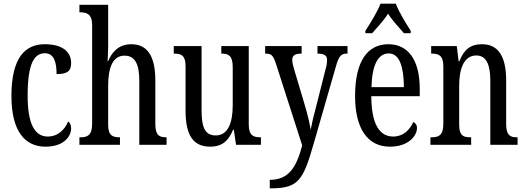

<svg xmlns="http://www.w3.org/2000/svg" viewBox="-20 -786 2851 1042"><path d="M227 10C328 10 366 -47 366 -89C366 -108 360 -119 350 -127C332 -84 296 -45 239 -45C164 -45 130 -123 130 -266C130 -445 167 -497 224 -497C274 -497 287 -446 287 -384C343 -384 366 -398 366 -444C366 -509 313 -546 223 -546C121 -546 42 -479 42 -265C42 -70 118 10 227 10Z M411 0H631V-41H629C594 -41 567 -48 567 -108V-321C567 -421 593 -484 656 -484C715 -484 736 -434 736 -347V0H884V-41H882C846 -41 823 -50 823 -113V-349C823 -486 777 -546 692 -546C623 -546 586 -501 567 -454H564C564 -462 567 -499 567 -531V-760H411V-719H418C449 -719 480 -710 480 -651V-113C480 -50 452 -41 418 -41H411Z M1121 10C1175 10 1216 -11 1245 -82H1249L1261 0H1396V-41H1392C1358 -41 1330 -49 1330 -109V-536H1181V-495H1184C1218 -495 1243 -486 1243 -422V-215C1243 -117 1216 -51 1151 -51C1091 -51 1074 -97 1074 -188V-536H923V-495H927C962 -495 987 -486 987 -428V-186C987 -48 1031 10 1121 10Z M1444 190V236H1453C1600 236 1626 190 1682 -5L1802 -422C1820 -487 1833 -495 1864 -495H1866V-536H1703V-495H1706C1739 -494 1755 -486 1755 -460C1755 -441 1751 -423 1745 -403L1695 -205C1682 -157 1673 -119 1666 -82C1661 -116 1649 -167 1629 -233L1581 -394C1572 -423 1566 -445 1566 -462C1566 -481 1577 -495 1614 -495H1617V-536H1419V-495H1422C1453 -495 1462 -486 1477 -442L1620 3C1589 122 1547 190 1444 190Z M1963 -619V-606H2000C2028 -639 2062 -673 2086 -712C2110 -673 2144 -639 2172 -606H2209V-619C2184 -657 2145 -721 2128 -766H2045C2028 -721 1988 -657 1963 -619ZM2096 10C2198 10 2243 -50 2243 -91C2243 -109 2234 -119 2223 -124C2204 -81 2169 -45 2114 -45C2038 -45 1996 -114 1995 -264H2258V-304C2258 -462 2194 -546 2088 -546C1973 -546 1907 -452 1907 -264C1907 -90 1974 10 2096 10ZM2172 -313H1996C1999 -430 2030 -496 2090 -496C2149 -496 2171 -422 2172 -313Z M2316 0H2537V-41H2532C2497 -41 2472 -48 2472 -108V-321C2472 -405 2494 -485 2565 -485C2621 -485 2641 -432 2641 -347V0H2789V-41H2785C2750 -41 2727 -50 2727 -113V-349C2727 -486 2680 -546 2596 -546C2538 -546 2500 -522 2473 -454H2469L2459 -536H2320V-495H2325C2359 -495 2386 -486 2386 -427V-113C2386 -50 2359 -41 2323 -41H2316Z"/></svg>

Font: Noto Serif Sinhala ExtraCondensed
Style: Regular
Weight: 400
Width: 2
Designer: Jelle Bosma - Monotype Design Team
Foundry: Monotype Imaging Inc.
Version: Version 2.007